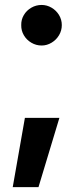

<svg xmlns="http://www.w3.org/2000/svg" viewBox="-20 -640 320 772"><path d="M134.8 112.3H31.2L80.1 -166H218.8ZM65.4 -539.1Q64.9 -561 75.9 -579.6Q86.9 -598.1 106 -609.1Q125 -620.1 147.5 -620.1Q168.5 -620.1 187.3 -609.1Q206.1 -598.1 217.3 -579.6Q228.5 -561 228.5 -539.1Q228.5 -517.1 217.3 -498.3Q206.1 -479.5 187.3 -468.3Q168.5 -457 147.5 -457Q125 -457 106 -468.3Q86.9 -479.5 75.9 -498.3Q64.9 -517.1 65.4 -539.1Z"/></svg>

Font: Pretendard GOV
Style: Bold
Weight: 700
Designer: Base glyphs from Inter by Rasmus Andersson; Hangeul glyphs from Noto Sans CJK(Source Han Sans) by Jang Soo-young and Kan
Foundry: Kil Hyung-jin
Version: Version 1.309